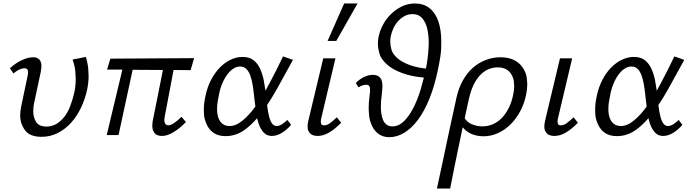

<svg xmlns="http://www.w3.org/2000/svg" viewBox="-20 -776 3974 1103"><path d="M219 10Q151 10 123.5 -28Q96 -66 96 -112Q96 -135 101 -161L138 -337Q140 -346 140.5 -352Q141 -358 141 -361Q141 -366 140 -371Q139 -376 134.5 -380Q130 -384 120 -384Q108 -384 92 -377Q76 -370 57 -354L37 -384Q70 -414 105.5 -430.5Q141 -447 170 -447Q188 -447 198.5 -440Q209 -433 213.5 -422Q218 -411 218 -398Q218 -396 217.5 -387.5Q217 -379 214 -362L175 -180Q171 -156 171 -136Q171 -103 187 -76Q203 -49 248 -49Q278 -49 303 -63.5Q328 -78 348.5 -103.5Q369 -129 383 -165.5Q397 -202 407 -245Q415 -283 415 -320Q415 -332 413 -362.5Q411 -393 397 -434L474 -449Q485 -408 487 -379.5Q489 -351 489 -339Q489 -303 481 -263Q469 -207 445.5 -157.5Q422 -108 388.5 -71Q355 -34 312 -12Q269 10 219 10Z M1075 -373 977 -374 927 -109Q925 -100 924.5 -94.5Q924 -89 924 -87Q924 -80 926 -73Q928 -66 933 -61Q938 -56 947 -56Q960 -56 979 -68.5Q998 -81 1023 -105L1048 -75Q1030 -56 1012 -41.5Q994 -27 976.5 -16.5Q959 -6 942.5 -0.5Q926 5 909 5Q894 5 882 -0.5Q870 -6 863 -19Q856 -32 855.5 -43Q855 -54 855 -56Q855 -76 862 -104L916 -374L742 -375L661 0H593L683 -376H595L614 -439L1095 -442Z M1276 6Q1235 6 1208 -12Q1181 -30 1167 -62Q1153 -94 1152 -118Q1151 -142 1151 -147Q1151 -185 1161 -227Q1171 -276 1192.5 -317Q1214 -358 1242 -387Q1270 -416 1304 -432.5Q1338 -449 1373 -449Q1412 -449 1435.5 -431Q1459 -413 1473 -383.5Q1487 -354 1495 -316Q1500 -286 1505 -255Q1517 -276 1529 -299Q1568 -372 1606 -452L1663 -432Q1616 -345 1571 -265Q1543 -215 1514 -172Q1515 -170 1515 -168Q1519 -134 1525.5 -108Q1532 -82 1542.5 -67Q1553 -52 1570 -52Q1584 -52 1599.5 -62Q1615 -72 1631 -87L1652 -59Q1632 -34 1602 -14.5Q1572 5 1541 5Q1513 5 1495 -14.5Q1477 -34 1466 -65Q1461 -80 1457 -97Q1422 -56 1384 -29Q1334 6 1276 6ZM1374 -84Q1411 -114 1447 -164Q1444 -189 1441 -213Q1437 -254 1431.5 -287.5Q1426 -321 1417 -344.5Q1408 -368 1394 -381Q1380 -394 1359 -394Q1339 -394 1319.5 -381Q1300 -368 1283.5 -345Q1267 -322 1254.5 -290.5Q1242 -259 1236 -222Q1228 -184 1227.5 -167.5Q1227 -151 1227 -149Q1227 -120 1235 -98Q1243 -76 1259 -64Q1275 -52 1299 -52Q1336 -52 1374 -84Z M1805 5Q1790 5 1777.5 0.5Q1765 -4 1757 -15Q1749 -26 1748 -36Q1747 -46 1747 -50Q1747 -64 1751 -81L1837 -441H1907L1826 -99Q1823 -87 1823 -78Q1823 -72 1825.5 -64Q1828 -56 1843 -56Q1858 -56 1875 -68Q1892 -80 1915 -102L1940 -71Q1904 -34 1870.5 -14.5Q1837 5 1805 5ZM1862 -541 1957 -756H2034L1912 -541Z M2102 -216Q2104 -233 2105 -243Q2106 -253 2106 -259Q2106 -265 2105 -272Q2104 -279 2099 -284Q2094 -289 2084 -289Q2074 -289 2061.5 -285Q2049 -281 2040 -274L2024 -299Q2045 -321 2071 -333.5Q2097 -346 2120 -346Q2145 -346 2157.5 -335.5Q2170 -325 2173.5 -310.5Q2177 -296 2177 -281Q2177 -276 2176 -262.5Q2175 -249 2173 -230Q2168 -195 2168 -165Q2168 -162 2168.5 -144Q2169 -126 2175.5 -101.5Q2182 -77 2196.5 -63.5Q2211 -50 2234 -50Q2270 -50 2299.5 -78.5Q2329 -107 2353.5 -154Q2378 -201 2396 -260Q2406 -295 2415 -330Q2344 -337 2294 -355Q2235 -376 2201.5 -407Q2168 -438 2159.5 -469Q2151 -500 2151 -524Q2151 -542 2154 -560Q2161 -598 2180 -633.5Q2199 -669 2227 -696Q2255 -723 2289.5 -739.5Q2324 -756 2364 -756Q2413 -756 2447 -729.5Q2481 -703 2498 -654Q2515 -605 2515 -538Q2515 -536 2514.5 -499.5Q2514 -463 2496 -376Q2477 -285 2448.5 -213Q2420 -141 2383.5 -91Q2347 -41 2304.5 -14.5Q2262 12 2217 12Q2181 12 2156 -5.5Q2131 -23 2117 -53.5Q2103 -84 2100.5 -112.5Q2098 -141 2098 -157Q2098 -185 2102 -216ZM2335 -402Q2373 -388 2427 -382Q2439 -444 2442 -501Q2443 -516 2443 -530Q2443 -569 2435.5 -606.5Q2428 -644 2407 -669.5Q2386 -695 2350 -695Q2325 -695 2304.5 -684Q2284 -673 2267.5 -655Q2251 -637 2240 -613.5Q2229 -590 2224 -564Q2222 -550 2222 -536Q2222 -517 2228.5 -492Q2235 -467 2261.5 -443Q2288 -419 2335 -402Z M2490 307Q2505 240 2518.5 175.5Q2532 111 2545.5 47.5Q2559 -16 2573 -80.5Q2587 -145 2602 -213Q2614 -269 2638.5 -313Q2663 -357 2696.5 -386.5Q2730 -416 2771 -431.5Q2812 -447 2855 -447Q2900 -447 2932 -431.5Q2964 -416 2983 -387.5Q3002 -359 3005.5 -332.5Q3009 -306 3009 -291Q3009 -263 3002 -230Q2991 -178 2967.5 -135Q2944 -92 2912 -60.5Q2880 -29 2840 -11Q2800 7 2757 7Q2732 7 2710 1Q2688 -5 2671 -15.5Q2654 -26 2641 -41Q2640 -43 2638 -45Q2632 -13 2625 18Q2618 51 2609.5 91.5Q2601 132 2590.5 184Q2580 236 2566 307ZM2655 -123Q2652 -109 2650 -96Q2664 -74 2689 -63Q2719 -50 2750 -50Q2784 -50 2813 -63Q2842 -76 2864.5 -100Q2887 -124 2903.5 -157.5Q2920 -191 2928 -231Q2934 -258 2934 -281Q2934 -289 2932 -308Q2930 -327 2918.5 -347.5Q2907 -368 2887 -378.5Q2867 -389 2839 -389Q2811 -389 2785.5 -378Q2760 -367 2738.5 -344.5Q2717 -322 2701 -289Q2685 -256 2675 -213Q2664 -162 2655 -123Z M3165 5Q3150 5 3137.5 0.5Q3125 -4 3117 -15Q3109 -26 3108 -36Q3107 -46 3107 -50Q3107 -64 3111 -81L3197 -441H3267L3186 -99Q3183 -87 3183 -78Q3183 -72 3185.5 -64Q3188 -56 3203 -56Q3218 -56 3235 -68Q3252 -80 3275 -102L3300 -71Q3264 -34 3230.5 -14.5Q3197 5 3165 5Z M3524 6Q3483 6 3456 -12Q3429 -30 3415 -62Q3401 -94 3400 -118Q3399 -142 3399 -147Q3399 -185 3409 -227Q3419 -276 3440.5 -317Q3462 -358 3490 -387Q3518 -416 3552 -432.5Q3586 -449 3621 -449Q3660 -449 3683.5 -431Q3707 -413 3721 -383.5Q3735 -354 3743 -316Q3748 -286 3753 -255Q3765 -276 3777 -299Q3816 -372 3854 -452L3911 -432Q3864 -345 3819 -265Q3791 -215 3762 -172Q3763 -170 3763 -168Q3767 -134 3773.5 -108Q3780 -82 3790.5 -67Q3801 -52 3818 -52Q3832 -52 3847.5 -62Q3863 -72 3879 -87L3900 -59Q3880 -34 3850 -14.5Q3820 5 3789 5Q3761 5 3743 -14.5Q3725 -34 3714 -65Q3709 -80 3705 -97Q3670 -56 3632 -29Q3582 6 3524 6ZM3622 -84Q3659 -114 3695 -164Q3692 -189 3689 -213Q3685 -254 3679.5 -287.5Q3674 -321 3665 -344.5Q3656 -368 3642 -381Q3628 -394 3607 -394Q3587 -394 3567.5 -381Q3548 -368 3531.5 -345Q3515 -322 3502.5 -290.5Q3490 -259 3484 -222Q3476 -184 3475.5 -167.5Q3475 -151 3475 -149Q3475 -120 3483 -98Q3491 -76 3507 -64Q3523 -52 3547 -52Q3584 -52 3622 -84Z"/></svg>

Font: Isabella Sans
Style: Italic
Weight: 400
Italic angle: -12°
Designer: Christian Thalmann (Catharsis Fonts), Cristiano Sobral
Foundry: The Isabella Sans Project Authors
Version: Version 2.026; ttfautohint (v1.8.4.7-5d5b-dirty)